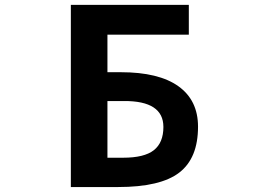

<svg xmlns="http://www.w3.org/2000/svg" viewBox="-20 -752 1040 774"><path d="M413.1 -460.9H466.8Q620.1 -460.9 699.2 -404.3Q778.3 -347.7 778.3 -241.2Q778.3 -114.3 702.6 -56.2Q627 2 456.1 2H265.6V-732.4H741.2V-612.3H413.1ZM413.1 -116.2H476.6Q561.5 -116.2 600.1 -146.5Q638.7 -176.8 638.7 -240.2Q638.7 -345.7 479.5 -344.7H413.1Z"/></svg>

Font: GenEi Gothic M Regular
Style: Bold
Weight: 700
Designer: o_tamon (Modified); [Source Han Sans]
Ryoko NISHIZUKA  (kana & ideographs); Paul D. Hunt (Latin, Greek & Cyrillic); Wenl
Version: Version 1.1a;Original Version 1.004